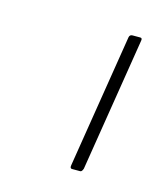

<svg xmlns="http://www.w3.org/2000/svg" viewBox="-55 -724 273 337"><g transform="rotate(15 82.0 -556.0)"><path d="M105 -429Q101 -429 102 -435L141 -678Q142 -683 147 -683H161Q165 -683 164 -678L125 -435Q123 -429 120 -429Z"/></g></svg>

Font: Sofia Sans Thin
Style: Italic
Weight: 250
Italic angle: -9°
Version: Version 4.100-B